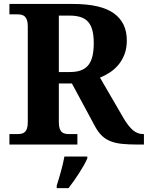

<svg xmlns="http://www.w3.org/2000/svg" viewBox="-20 -734 751 975"><path d="M27.8 -53.2H69.8Q80.1 -53.2 89.4 -55.2Q98.6 -57.1 105.7 -63.2Q112.8 -69.3 116.9 -81.3Q121.1 -93.3 121.1 -112.8V-600.1Q121.1 -620.1 116.9 -632.1Q112.8 -644 105.7 -650.4Q98.6 -656.7 89.4 -658.9Q80.1 -661.1 69.8 -661.1H27.8V-713.9H350.1Q491.7 -713.9 557.9 -666.5Q624 -619.1 624 -528.8Q624 -489.3 612.3 -458.5Q600.6 -427.7 581.3 -404.8Q562 -381.8 537.6 -366Q513.2 -350.1 487.8 -339.8L606.9 -134.8Q619.6 -113.3 631.6 -97.9Q643.6 -82.5 655.5 -72.5Q667.5 -62.5 680.2 -57.9Q692.9 -53.2 707 -53.2H710.9V0H678.2Q633.3 0 599.9 -3.4Q566.4 -6.8 541.3 -16.8Q516.1 -26.9 497.8 -44.4Q479.5 -62 463.9 -89.8L345.2 -310.1H278.8V-112.8Q278.8 -93.3 283 -81.3Q287.1 -69.3 294.2 -63.2Q301.3 -57.1 310.5 -55.2Q319.8 -53.2 330.1 -53.2H373V0H27.8ZM278.8 -368.2H335Q369.6 -368.2 392.8 -377.4Q416 -386.7 429.9 -405Q443.8 -423.3 450 -450.9Q456.1 -478.5 456.1 -515.1Q456.1 -553.2 449.2 -579.6Q442.4 -606 427.7 -622.8Q413.1 -639.6 389.6 -647.2Q366.2 -654.8 333 -654.8H278.8ZM268.1 208Q272.9 192.9 278.6 174.3Q284.2 155.8 289.6 136Q294.9 116.2 299.6 96.9Q304.2 77.6 307.1 61H423.3V70.8Q416.5 86.4 405.5 106Q394.5 125.5 381.3 145.8Q368.2 166 354.5 185.5Q340.8 205.1 328.1 221.2H268.1Z"/></svg>

Font: Droid Serif
Style: Bold
Weight: 700
Designer: Monotype Design team
Foundry: Monotype Imaging Inc.
Version: Version 1.03